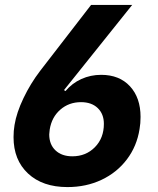

<svg xmlns="http://www.w3.org/2000/svg" viewBox="-20 -750 640 780"><path d="M35 -193Q35 -219 39 -242Q47 -292 75.5 -351.5Q104 -411 143 -462L350 -730H517L240 -384L246 -380Q273 -412 310.5 -429Q348 -446 391 -446Q465 -446 508 -399.5Q551 -353 551 -275Q551 -249 547 -226Q536 -156 495.5 -102.5Q455 -49 392.5 -19.5Q330 10 254 10Q153 10 94 -45Q35 -100 35 -193ZM402 -247Q402 -287 377 -311Q352 -335 309 -335Q260 -335 225 -304.5Q190 -274 182 -224Q180 -210 180 -204Q180 -163 205.5 -139Q231 -115 274 -115Q329 -115 365.5 -152Q402 -189 402 -247Z"/></svg>

Font: JetBrains Mono Extra Bold
Style: Italic
Weight: 800
Italic angle: -9°
Monospace: yes
Designer: Philipp Nurullin, Konstantin Bulenkov
Foundry: JetBrains
Version: 2.002